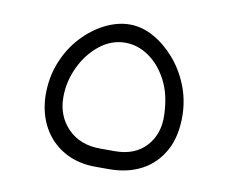

<svg xmlns="http://www.w3.org/2000/svg" viewBox="-59 -531 741 615"><g transform="rotate(10 311.5 -223.0)"><path d="M288 11Q229 11 185 -14Q141 -39 116.5 -83Q92 -127 90 -184Q89 -244 109 -294Q129 -344 163 -380.5Q197 -417 237.5 -437Q278 -457 317 -457Q356 -457 393.5 -436.5Q431 -416 462.5 -380.5Q494 -345 513 -298.5Q532 -252 533 -200Q534 -132 508.5 -85Q483 -38 437.5 -13.5Q392 11 331 11ZM292 -49H340Q405 -49 441.5 -89.5Q478 -130 475 -192Q473 -257 449 -302.5Q425 -348 389 -372.5Q353 -397 313 -397Q268 -397 230 -367Q192 -337 169.5 -289.5Q147 -242 147 -191Q147 -130 186.5 -89.5Q226 -49 292 -49Z"/></g></svg>

Font: Rubik Light
Style: Italic
Weight: 300
Italic angle: -12°
Designer: Hubert and Fischer
Foundry: Hubert and Fischer
Version: Version 2.300;gftools[0.9.30]